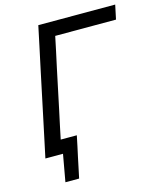

<svg xmlns="http://www.w3.org/2000/svg" viewBox="-126 -804 878 1048"><g transform="rotate(-15 313.0 -280.0)"><path d="M40 0Q52.5 -59 64.2 -114Q76 -169 90 -236L140 -473Q154.5 -541 166.5 -597Q178.5 -653 191 -713H625.5L608.5 -632.5H265Q256.5 -592 247.8 -550.5Q239 -509 228.5 -461.5L181 -236Q171.5 -191.5 163.2 -153.2Q155 -115 147.5 -78H238.5Q232.5 -49 226.2 -19Q220 11 213.5 39.5Q207.5 68 201.5 96.8Q195.5 125.5 189.5 153.5H112L139.5 0Z"/></g></svg>

Font: Commissioner
Style: Italic
Weight: 400
Italic angle: -12°
Designer: Kostas Bartsokas
Foundry: Kostas Bartsokas
Version: Version 1.000; ttfautohint (v1.8.3)